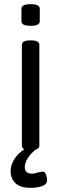

<svg xmlns="http://www.w3.org/2000/svg" viewBox="-20 -719 294 922"><path d="M83 -617V-677Q83 -699 127 -699Q171 -699 171 -677V-617Q171 -595 127 -595Q83 -595 83 -617ZM206 146Q206 167 181.5 175Q157 183 127 183Q77 183 54 160.5Q31 138 31 103Q31 75 48 46.5Q65 18 97 -2Q85 -8 85 -20V-503Q85 -525 125 -525H129Q169 -525 169 -503V-20Q169 -6 151 0Q127 18 113 41Q99 64 99 83Q99 115 134 115Q147 115 163 109Q179 105 185 105Q195 105 200.5 118Q206 131 206 146Z"/></svg>

Font: Asap Condensed
Style: Regular
Weight: 400
Designer: Pablo Cosgaya
Foundry: Omnibus-Type
Version: Version 1.010; ttfautohint (v1.8)